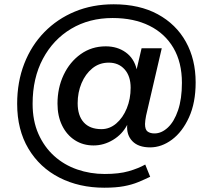

<svg xmlns="http://www.w3.org/2000/svg" viewBox="-20 -682 985 895"><path d="M466 193Q349 193 257 146Q165 99 112.5 11Q60 -77 60 -198Q60 -300 93 -385Q126 -470 186.5 -532Q247 -594 329 -628Q411 -662 510 -662Q630 -662 715.5 -615.5Q801 -569 846.5 -487Q892 -405 892 -298Q892 -203 861 -135Q830 -67 781.5 -31Q733 5 680 5Q625 5 597 -24Q569 -53 573 -100Q550 -56 507 -30Q464 -4 416 -4Q367 -4 329 -28.5Q291 -53 269.5 -97Q248 -141 248 -199Q248 -272 276.5 -332.5Q305 -393 356 -429.5Q407 -466 473 -466Q527 -466 566 -438Q605 -410 617 -359L640 -457H734L661 -143Q659 -132 657.5 -122Q656 -112 656 -104Q656 -77 668.5 -68.5Q681 -60 700 -60Q733 -60 762.5 -87.5Q792 -115 810 -168Q828 -221 828 -296Q828 -391 788.5 -458.5Q749 -526 676.5 -562Q604 -598 505 -598Q396 -598 312 -548Q228 -498 180 -408Q132 -318 132 -198Q132 -119 159 -58Q186 3 232.5 45Q279 87 340 108Q401 129 468 129Q535 129 580 116Q625 103 657 85L680 142Q653 155 624 167Q595 179 557.5 186Q520 193 466 193ZM453 -80Q491 -80 522 -106.5Q553 -133 571 -177Q589 -221 589 -273Q589 -327 561 -358.5Q533 -390 487 -390Q443 -390 410.5 -363.5Q378 -337 360 -294Q342 -251 342 -201Q342 -143 370.5 -111.5Q399 -80 453 -80Z"/></svg>

Font: Work Sans Medium
Style: Italic
Weight: 500
Italic angle: -13°
Designer: Wei Huang
Foundry: Wei Huang
Version: Version 2.012; ttfautohint (v1.8.3)